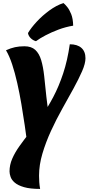

<svg xmlns="http://www.w3.org/2000/svg" viewBox="-20 -887 576 1249"><path d="M42 228Q42 186 59.5 145.5Q77 105 107 63Q137 21 174.5 -26.5Q212 -74 251 -130.5Q290 -187 326.5 -256Q363 -325 391 -409.5Q419 -494 434 -599Q483 -599 509.5 -575.5Q536 -552 536 -508Q536 -474 514 -423.5Q492 -373 458 -311Q424 -249 385 -179.5Q346 -110 312 -36Q278 38 256 112Q234 186 234 256Q234 276 235.5 298Q237 320 241 342Q176 342 136.5 330.5Q97 319 76.5 301.5Q56 284 49 264Q42 244 42 228ZM159 58Q151 -2 141 -71Q131 -140 119 -210.5Q107 -281 92 -347.5Q77 -414 59 -468.5Q41 -523 19 -560Q50 -574 77.5 -580Q105 -586 139 -586Q184 -586 209.5 -562.5Q235 -539 248 -495.5Q261 -452 267.5 -392Q274 -332 281.5 -259Q289 -186 304 -103ZM162 -672Q182 -706 219 -746Q256 -786 302 -819.5Q348 -853 393 -867Q403 -859 417 -842Q431 -825 443 -795.5Q455 -766 456 -720Q407 -712 360.5 -694.5Q314 -677 276 -657Q238 -637 214 -619Q195 -624 180 -638.5Q165 -653 162 -672Z"/></svg>

Font: Merienda Black
Style: Regular
Weight: 900
Designer: Eduardo Rodriguez Tunni
Foundry: Eduardo Rodriguez Tunni
Version: Version 2.001